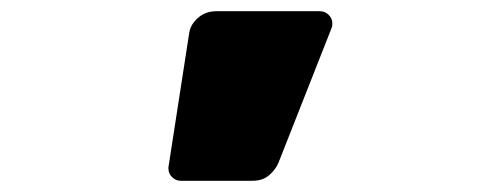

<svg xmlns="http://www.w3.org/2000/svg" viewBox="-20 -731 890 342"><path d="M365 -711H550Q559 -711 565.5 -704.5Q572 -698 572 -689Q572 -685 571 -682L476 -441Q471 -429 459.5 -419Q448 -409 430 -409H302Q293 -409 286.5 -415.5Q280 -422 280 -431V-433L317 -672Q319 -687 332.5 -699Q346 -711 365 -711Z"/></svg>

Font: Rubik Mono One
Style: Regular
Weight: 400
Designer: Hubert and Fischer with Elvire Volk Leonovitch (Cyrillic Expansion: Cyreal)
Foundry: Hubert and Fischer with Elvire Volk Leonovitch
Version: Version 2.000